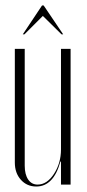

<svg xmlns="http://www.w3.org/2000/svg" viewBox="-20 -673 316 699"><path d="M63 -548 133 -653H139L210 -548H204L136 -615L69 -548ZM200 -85Q175 6 112 6Q78 6 56 -18.5Q34 -43 34 -81V-495H70V-70Q70 -38 82.5 -19.5Q95 -1 117 -1Q151 -1 176.5 -40Q202 -79 202 -129V-495H237V-1H202V-85Z"/></svg>

Font: Moniqa ExtLt Narrow Display
Style: Regular
Weight: 200
Width: 4
Designer: Rajesh Rajput
Foundry: Rajesh Rajput
Version: Version 1.000